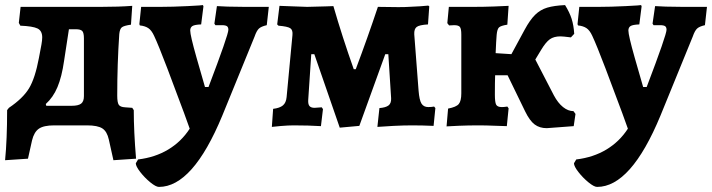

<svg xmlns="http://www.w3.org/2000/svg" viewBox="-24 -493 2800 755"><path d="M511 131 422 137 404 56Q397 24 378.5 12Q360 0 318 0H189Q148 0 129 13Q110 26 102 59L86 131L-4 137Q4 56 4 -60L11 -69Q66 -106 90 -145.5Q114 -185 129 -265L139 -318Q142 -335 142 -346Q142 -372 123.5 -381Q105 -390 56 -392L50 -403L57 -466H373Q444 -466 496 -470L491 -396Q463 -392 455 -385.5Q447 -379 445 -359Q437 -242 437 -117Q437 -90 443 -81Q449 -72 468 -71L496 -69L502 -60Q502 23 511 131ZM306 -342Q306 -364 299.5 -371Q293 -378 274 -378H247L228 -254Q219 -191 202 -150.5Q185 -110 156 -84L158 -77H258Q284 -77 295 -85.5Q306 -94 306 -115Z M510 149 519 134Q586 126 637.5 95Q689 64 722 13L700 -48Q669 -132 634 -224Q599 -316 582 -352Q572 -374 559 -382.5Q546 -391 526 -393L524 -398L531 -466H607Q654 -466 714 -469Q774 -472 774 -473L776 -468L767 -397Q741 -396 732.5 -390.5Q724 -385 724 -373Q724 -354 748.5 -267.5Q773 -181 782 -151H796Q874 -356 874 -376Q874 -386 868.5 -390Q863 -394 848 -394H823L819 -400L829 -469Q840 -468 871 -467Q902 -466 937 -466H1033L1025 -394Q1003 -389 994 -380.5Q985 -372 977 -349L850 -38Q734 242 601 242Q589 242 567 224Q545 206 527.5 183.5Q510 161 510 149Z M1212 -280H1200L1188 -100Q1187 -83 1193 -76Q1199 -69 1213 -69L1241 -71L1246 -64L1238 3Q1189 0 1131 0Q1110 0 1080 2.5Q1050 5 1045 6L1050 -65Q1076 -68 1088.5 -78.5Q1101 -89 1103 -111L1126 -355Q1128 -375 1117.5 -382Q1107 -389 1071 -392L1066 -397L1075 -470L1128 -468L1184 -466L1260 -468L1287 -469Q1322 -348 1367 -221H1375Q1422 -346 1462 -466L1542 -465Q1570 -465 1583 -466Q1634 -468 1660 -471L1664 -468L1659 -397Q1625 -395 1614.5 -387Q1604 -379 1605 -358L1622 -136Q1625 -99 1633.5 -85.5Q1642 -72 1660 -72Q1673 -72 1683 -74L1688 -68L1681 2Q1637 0 1597 0Q1564 0 1524 2Q1484 4 1460 6L1468 -68Q1493 -70 1504 -78.5Q1515 -87 1514 -107L1503 -280H1491L1389 2L1312 9Z M2239 -45 2232 3 2126 11Q2098 11 2078.5 -3.5Q2059 -18 2041 -55L1972 -197H1923Q1922 -172 1922 -121Q1922 -91 1927 -81.5Q1932 -72 1949 -72Q1958 -72 1963.5 -73Q1969 -74 1971 -74L1976 -67L1969 3Q1956 3 1922 1.5Q1888 0 1858 0Q1818 0 1781.5 1.5Q1745 3 1732 4L1738 -66Q1770 -72 1780 -84Q1790 -96 1790 -126V-357Q1790 -380 1784.5 -387Q1779 -394 1762 -394L1742 -393L1735 -402L1741 -466H1839Q1878 -466 1919 -467.5Q1960 -469 1976 -470L1971 -396Q1945 -392 1938 -385Q1931 -378 1929 -356Q1927 -333 1925 -284L1987 -280L2039 -376Q2060 -415 2080.5 -435Q2101 -455 2128 -463Q2155 -471 2198 -473Q2216 -444 2224 -418.5Q2232 -393 2234 -360L2221 -346Q2189 -350 2180 -350Q2154 -350 2138 -338.5Q2122 -327 2104 -297L2081 -259L2154 -118Q2170 -88 2190 -72Q2210 -56 2231 -56Z M2233 149 2242 134Q2309 126 2360.5 95Q2412 64 2445 13L2423 -48Q2392 -132 2357 -224Q2322 -316 2305 -352Q2295 -374 2282 -382.5Q2269 -391 2249 -393L2247 -398L2254 -466H2330Q2377 -466 2437 -469Q2497 -472 2497 -473L2499 -468L2490 -397Q2464 -396 2455.5 -390.5Q2447 -385 2447 -373Q2447 -354 2471.5 -267.5Q2496 -181 2505 -151H2519Q2597 -356 2597 -376Q2597 -386 2591.5 -390Q2586 -394 2571 -394H2546L2542 -400L2552 -469Q2563 -468 2594 -467Q2625 -466 2660 -466H2756L2748 -394Q2726 -389 2717 -380.5Q2708 -372 2700 -349L2573 -38Q2457 242 2324 242Q2312 242 2290 224Q2268 206 2250.5 183.5Q2233 161 2233 149Z"/></svg>

Font: Alegreya ExtraBold
Style: Regular
Weight: 800
Designer: Juan Pablo del Peral
Foundry: Huerta Tipografica
Version: Version 2.007; ttfautohint (v1.6)